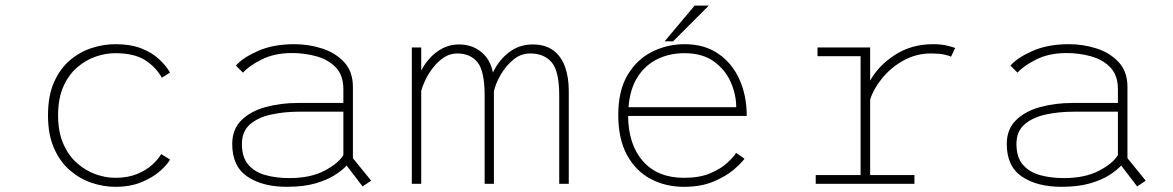

<svg xmlns="http://www.w3.org/2000/svg" viewBox="-20 -674 4300 704"><path d="M603.5 -89Q593.5 -70.5 567 -47Q540.5 -23.5 499.2 -6.2Q458 11 402.5 11Q360.5 11 317.2 -3.2Q274 -17.5 237.5 -48.5Q201 -79.5 178.5 -129.5Q156 -179.5 156 -251Q156 -323.5 178.5 -373.5Q201 -423.5 237.5 -454Q274 -484.5 317.2 -498.2Q360.5 -512 402.5 -512Q458 -512 497 -497Q536 -482 562 -458.2Q588 -434.5 603.5 -408L573.5 -389Q550.5 -429.5 510.8 -454.2Q471 -479 402.5 -479Q367 -479 330.2 -466.2Q293.5 -453.5 262.2 -426.2Q231 -399 212 -355.8Q193 -312.5 193 -251Q193 -190.5 212 -147Q231 -103.5 262.2 -76Q293.5 -48.5 330.2 -35.2Q367 -22 402.5 -22Q448.5 -22 482.5 -36Q516.5 -50 538.5 -70.2Q560.5 -90.5 571 -109Z M1309.5 9.5 1251 -67Q1235.5 -50 1207.5 -32Q1179.5 -14 1136.2 -1.5Q1093 11 1032 11Q942.5 11 887 -26.5Q831.5 -64 831.5 -146Q831.5 -200 865.2 -233.2Q899 -266.5 954.2 -281.5Q1009.5 -296.5 1073 -296.5H1239V-347Q1239 -397.5 1211.8 -426.2Q1184.5 -455 1141.5 -467.2Q1098.5 -479.5 1050.5 -479.5Q986 -479.5 938.8 -455.5Q891.5 -431.5 871 -407.5L845 -433.5Q870 -462.5 926 -487.2Q982 -512 1059.5 -512Q1112 -512 1161 -496.2Q1210 -480.5 1242 -446Q1274 -411.5 1274 -355V-94L1341 -11.5ZM1040.5 -21Q1118 -21 1169.2 -47.8Q1220.5 -74.5 1239 -105.5V-264.5H1078Q1022 -264.5 974 -254Q926 -243.5 896.5 -217.8Q867 -192 867 -146Q867 -97 890.8 -69.8Q914.5 -42.5 954 -31.8Q993.5 -21 1040.5 -21Z M1490 0V-500H1524.5V-415Q1546 -457.5 1582.5 -484.2Q1619 -511 1663 -511Q1711 -511 1744.5 -483.5Q1778 -456 1787.5 -408Q1808 -452.5 1845.8 -481.8Q1883.5 -511 1933 -511Q1980.5 -511 2009.8 -488.5Q2039 -466 2052.2 -427.8Q2065.5 -389.5 2065.5 -341.5V0H2030.5V-324.5Q2030.5 -413 2002.8 -445.5Q1975 -478 1924 -478Q1889 -478 1861 -454.2Q1833 -430.5 1814.8 -398Q1796.5 -365.5 1791 -339V0H1757V-324.5Q1757 -413 1731 -445.5Q1705 -478 1656 -478Q1630 -478 1608 -463.5Q1586 -449 1568.8 -427Q1551.5 -405 1540.2 -381.8Q1529 -358.5 1524.5 -340.5V0Z M2710 -92Q2698.5 -76 2669.8 -51.5Q2641 -27 2595.5 -8Q2550 11 2488 11Q2420 11 2365.2 -18.2Q2310.5 -47.5 2278.8 -106Q2247 -164.5 2247 -252.5Q2247 -342 2281.2 -399.2Q2315.5 -456.5 2371 -484.2Q2426.5 -512 2490.5 -512Q2562.5 -512 2613.5 -477.2Q2664.5 -442.5 2691.2 -383Q2718 -323.5 2718 -249H2283Q2284 -144 2337.5 -83Q2391 -22 2488 -22Q2545 -22 2584 -38.5Q2623 -55 2646.5 -76.8Q2670 -98.5 2679 -113.5ZM2489.5 -479Q2436 -479 2391.5 -457.8Q2347 -436.5 2318.5 -392.8Q2290 -349 2284.5 -281H2679.5Q2679.5 -327.5 2659.2 -373.2Q2639 -419 2597 -449Q2555 -479 2489.5 -479ZM2417 -522.5 2527 -653.5H2579L2448 -522.5Z M3170.5 -32H3333V0H2971V-32H3135.5V-468H2977.5V-500H3170.5V-378.5Q3202 -434.5 3262.2 -473.2Q3322.5 -512 3401.5 -512Q3430 -512 3451.2 -507Q3472.5 -502 3482.5 -498L3467 -466Q3460.5 -470 3442 -474Q3423.5 -478 3393.5 -478Q3341.5 -478 3296.2 -454Q3251 -430 3218.2 -391.5Q3185.5 -353 3170.5 -309.5Z M4149.5 9.5 4091 -67Q4075.5 -50 4047.5 -32Q4019.5 -14 3976.2 -1.5Q3933 11 3872 11Q3782.5 11 3727 -26.5Q3671.5 -64 3671.5 -146Q3671.5 -200 3705.2 -233.2Q3739 -266.5 3794.2 -281.5Q3849.5 -296.5 3913 -296.5H4079V-347Q4079 -397.5 4051.8 -426.2Q4024.5 -455 3981.5 -467.2Q3938.5 -479.5 3890.5 -479.5Q3826 -479.5 3778.8 -455.5Q3731.5 -431.5 3711 -407.5L3685 -433.5Q3710 -462.5 3766 -487.2Q3822 -512 3899.5 -512Q3952 -512 4001 -496.2Q4050 -480.5 4082 -446Q4114 -411.5 4114 -355V-94L4181 -11.5ZM3880.5 -21Q3958 -21 4009.2 -47.8Q4060.5 -74.5 4079 -105.5V-264.5H3918Q3862 -264.5 3814 -254Q3766 -243.5 3736.5 -217.8Q3707 -192 3707 -146Q3707 -97 3730.8 -69.8Q3754.5 -42.5 3794 -31.8Q3833.5 -21 3880.5 -21Z"/></svg>

Font: League Mono Thin
Style: Regular
Weight: 100
Width: 6
Designer: Tyler Finck
Foundry: The League of Moveable Type / Tyler Finck
Version: Version 2.300;RELEASE